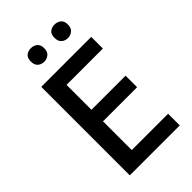

<svg xmlns="http://www.w3.org/2000/svg" viewBox="-269 -1004 1095 1095"><g transform="rotate(-45 278.5 -456.0)"><path d="M498 0H95V-714H498V-620H205V-419H480V-326H205V-94H498ZM155 -858Q155 -887 170.5 -899.5Q186 -912 209 -912Q230 -912 246.5 -899.5Q263 -887 263 -858Q263 -830 246.5 -816.5Q230 -803 209 -803Q186 -803 170.5 -816.5Q155 -830 155 -858ZM346 -858Q346 -887 361.5 -899.5Q377 -912 399 -912Q421 -912 437.5 -899.5Q454 -887 454 -858Q454 -830 437.5 -816.5Q421 -803 399 -803Q377 -803 361.5 -816.5Q346 -830 346 -858Z"/></g></svg>

Font: Noto Sans Sora Sompeng Medium
Style: Regular
Weight: 500
Designer: Monotype Design Team. David Williams.
Foundry: Monotype Imaging Inc.
Version: Version 2.101; ttfautohint (v1.8.4.7-5d5b)